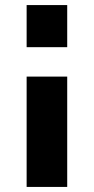

<svg xmlns="http://www.w3.org/2000/svg" viewBox="-20 -731 371 757"><path d="M245 -429V6H85V-429ZM245 -711V-545H85V-711Z"/></svg>

Font: Oxford Sans
Style: Regular
Weight: 800
Designer: Matt McInerney, Pablo Impallari, Rodrigo Fuenzalida
Foundry: Matt McInerney, Pablo Impallari, Rodrigo Fuenzalida
Version: Version 3.000g; ttfautohint (v1.5) -l 8 -r 28 -G 28 -x 14 -D